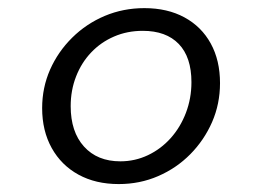

<svg xmlns="http://www.w3.org/2000/svg" viewBox="-20 -446 650 477"><path d="M275 11.3Q217.7 11.3 175 -12.1Q132.3 -35.5 108.5 -78.2Q84.7 -121 84.7 -177.4Q84.7 -228.2 104.4 -273Q124.2 -317.7 159.3 -352.4Q194.4 -387.1 240.3 -406.5Q286.3 -425.8 338.7 -425.8Q396 -425.8 438.3 -402.8Q480.6 -379.8 503.6 -337.9Q526.6 -296 526.6 -239.5Q526.6 -187.9 506.9 -142.7Q487.1 -97.6 452.8 -62.9Q418.5 -28.2 373 -8.5Q327.4 11.3 275 11.3ZM279 -45.2Q315.3 -45.2 347.6 -60.5Q379.8 -75.8 404 -102.8Q428.2 -129.8 441.9 -165.7Q455.6 -201.6 455.6 -241.9Q455.6 -304 424.2 -336.7Q392.7 -369.4 334.7 -369.4Q296 -369.4 263.3 -355.2Q230.6 -341.1 206.5 -315.7Q182.3 -290.3 169 -256Q155.6 -221.8 155.6 -182.3Q155.6 -118.5 188.7 -81.9Q221.8 -45.2 279 -45.2Z"/></svg>

Font: Playfair 5pt SemiExpanded Light
Style: Italic
Weight: 300
Width: 6
Italic angle: -15.6°
Designer: Claus Eggers Sørensen
Foundry: Claus Eggers Sørensen
Version: Version 2.203